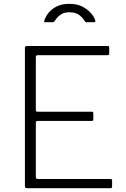

<svg xmlns="http://www.w3.org/2000/svg" viewBox="-20 -982 656 1002"><path d="M110 -731Q110 -742 120 -742H543Q550 -742 550 -734V-703Q550 -694 541 -694H177Q167 -694 167 -685V-407Q167 -399 177 -399H459Q467 -399 467 -391V-359Q467 -355 465.5 -353Q464 -351 458 -351H177Q167 -351 167 -342V-57Q167 -48 177 -48H556Q565 -48 565 -40V-8Q565 -4 563 -2Q561 0 557 0H120Q110 0 110 -11V-731ZM469 -866H432Q428 -866 426 -867Q424 -868 422 -872Q414 -887 395 -902.5Q376 -918 342 -918Q318 -918 303 -909.5Q288 -901 279.5 -891Q271 -881 266 -873Q263 -869 260.5 -867.5Q258 -866 253 -866H215Q211 -866 210.5 -869Q210 -872 211 -874Q217 -894 233 -914.5Q249 -935 276 -948.5Q303 -962 342 -962Q382 -962 410 -947.5Q438 -933 455 -913Q472 -893 477 -876Q480 -866 469 -866Z"/></svg>

Font: Libre Franklin Thin ExtraLight
Style: Regular
Weight: 250
Version: Version 3.000